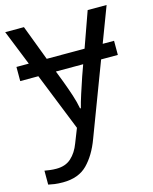

<svg xmlns="http://www.w3.org/2000/svg" viewBox="-116 -613 742 931"><g transform="rotate(-15 255.0 -148.0)"><path d="M1 -536H95L162 -359H352L415 -536H510L443 -359H500V-288H416L279 74Q251 150 206.5 195Q162 240 84 240Q60 240 42 237.5Q24 235 11 232V162Q22 164 37.5 166Q53 168 70 168Q116 168 144.5 142Q173 116 189 73L217 2L101 -288H10V-359H72ZM256 -85H260Q266 -110 279 -150.5Q292 -191 306 -232L326 -288H189L211 -231Q226 -191 238 -154.5Q250 -118 256 -85Z"/></g></svg>

Font: Go Noto Kurrent-Regular
Style: Regular
Weight: 400
Designer: Monotype Design Team
Foundry: Monotype Imaging Inc.
Version: Version 2.012; ttfautohint (v1.8.4.7-5d5b)